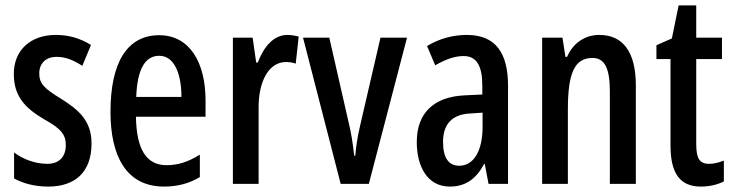

<svg xmlns="http://www.w3.org/2000/svg" viewBox="-20 -679 2709 709"><path d="M318 -149C318 -233 271 -273 206 -314C142 -353 125 -371 125 -408C125 -445 149 -469 189 -469C225 -469 254 -455 284 -436L316 -513C275 -538 234 -550 186 -550C93 -550 31 -494 31 -406C31 -323 73 -280 142 -239C208 -203 223 -180 223 -143C223 -100 198 -74 155 -74C109 -74 63 -92 32 -116V-20C65 -2 107 10 158 10C258 10 318 -44 318 -149Z M568 -549C450 -549 388 -449 388 -266C388 -106 444 10 586 10C634 10 678 -1 718 -25V-108C675 -81 637 -69 595 -69C520 -69 484 -128 482 -248H739V-309C739 -447 681 -549 568 -549ZM568 -473C624 -473 650 -406 650 -321H483C487 -426 517 -473 568 -473Z M1041 -550C991 -550 954 -507 932 -448H926L913 -540H840V0H935V-280C934 -379 973 -450 1036 -450C1048 -450 1062 -448 1072 -444L1083 -544C1067 -548 1054 -550 1041 -550Z M1238 0H1342L1483 -540H1385L1310 -216C1299 -169 1294 -131 1292 -104H1288C1283 -149 1277 -189 1266 -233L1196 -540H1099Z M1704 -550C1652 -550 1601 -536 1557 -509L1587 -438C1628 -461 1660 -472 1692 -472C1740 -472 1761 -436 1761 -363V-330L1697 -327C1583 -322 1519 -263 1519 -154C1519 -68 1556 10 1641 10C1699 10 1738 -18 1768 -74H1770L1784 0H1856V-362C1856 -484 1810 -550 1704 -550ZM1717 -260 1762 -263V-210C1762 -120 1728 -67 1676 -67C1638 -67 1616 -94 1616 -155C1616 -220 1649 -257 1717 -260Z M2193 -550C2142 -550 2097 -522 2074 -469H2068L2057 -540H1982V0H2077V-275C2077 -410 2102 -465 2168 -465C2215 -465 2232 -423 2232 -341V0H2328V-363C2328 -488 2280 -550 2193 -550Z M2598 -74C2561 -74 2551 -98 2551 -148V-461H2646V-540H2551V-659H2486L2461 -537L2404 -512V-461H2456V-142C2456 -40 2490 10 2568 10C2600 10 2629 3 2653 -9V-86C2633 -78 2615 -74 2598 -74Z"/></svg>

Font: Noto Sans Gujarati ExtraCondensed Medium
Style: Regular
Weight: 500
Width: 2
Designer: Jelle Bosma - Monotype Design Team, Universal Thirst
Foundry: Monotype Imaging Inc.
Version: Version 2.106